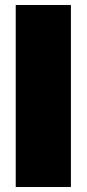

<svg xmlns="http://www.w3.org/2000/svg" viewBox="-20 -749 347 769"><path d="M43 0V-729H264V0Z"/></svg>

Font: Mona Sans Expanded Black
Style: Regular
Weight: 900
Width: 7
Designer: Deni Anggara
Foundry: GitHub
Version: Version 2.000